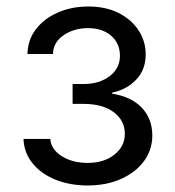

<svg xmlns="http://www.w3.org/2000/svg" viewBox="-20 -567 541 594"><path d="M251 6.8Q196.3 6.8 151.6 -11.2Q106.9 -29.3 80.6 -62Q54.2 -94.7 52.7 -137.2H135.7Q137.7 -105 170.9 -84Q204.1 -63 251 -63Q301.8 -63 334 -88.6Q366.2 -114.3 366.2 -152.8Q366.2 -194.3 331.8 -220Q297.4 -245.6 238.8 -245.6H204.6V-307.1H238.8Q287.1 -307.1 319.1 -331.3Q351.1 -355.5 351.1 -394.5Q351.1 -432.6 324 -456.3Q296.9 -480 252.4 -480Q209 -480 176.8 -458Q144.5 -436 144 -399.9H64.9Q65.9 -443.8 91.3 -476.8Q116.7 -509.8 159.2 -528.3Q201.7 -546.9 253.4 -546.9Q307.1 -546.9 346.9 -526.9Q386.7 -506.8 408.7 -473.1Q430.7 -439.5 430.7 -398.9Q430.7 -351.1 401.1 -320.3Q371.6 -289.6 326.7 -280.3V-277.3Q387.2 -267.6 419.2 -233.2Q451.2 -198.7 451.2 -147.9Q451.2 -103.5 425.5 -68.6Q399.9 -33.7 354.5 -13.4Q309.1 6.8 251 6.8Z"/></svg>

Font: V-Inter
Style: Regular-375
Weight: 375
Designer: Rasmus Andersson
Foundry: rsms
Version: Version 4.000;git-4146feb